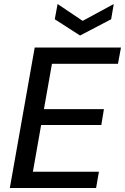

<svg xmlns="http://www.w3.org/2000/svg" viewBox="-20 -937 623 957"><path d="M29 0 153 -700H583L568 -619H239L199 -393H498L485 -314H185L144 -81H473L459 0ZM547 -917 534 -841 379 -760 253 -841 267 -917 392 -833Z"/></svg>

Font: DM Sans 12pt Medium
Style: Italic
Weight: 500
Italic angle: -10°
Version: Version 4.004;gftools[0.9.30]